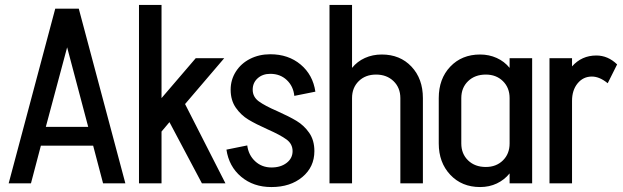

<svg xmlns="http://www.w3.org/2000/svg" viewBox="-20 -740 2516 775"><path d="M486 0H396L356 -152H145L105 0H15L203 -705H298ZM251 -549 165 -228H336Z M890 0H795L664 -247L632 -209V0H541V-720H632V-344L770 -505H885L727 -320Z M1100 -291Q1147 -270 1177 -252Q1207 -234 1228 -204Q1249 -174 1249 -130Q1249 -66 1200.5 -25.5Q1152 15 1076 15H1075Q1003 15 953.5 -26.5Q904 -68 894 -136L978 -153Q983 -114 1010 -89Q1037 -64 1076 -64Q1113 -64 1137 -82.5Q1161 -101 1161 -130Q1161 -159 1136.5 -177Q1112 -195 1060 -218Q1013 -239 983 -257Q953 -275 932 -305Q911 -335 911 -378Q911 -418 932 -451Q953 -484 989.5 -502.5Q1026 -521 1071 -521Q1144 -521 1193.5 -479.5Q1243 -438 1253 -370L1168 -353Q1164 -392 1137.5 -417Q1111 -442 1071 -442Q1040 -442 1020 -424Q1000 -406 1000 -378Q1000 -349 1024.5 -331Q1049 -313 1100 -291Z M1687 -344V0H1596V-344Q1596 -386 1568.5 -412.5Q1541 -439 1498 -439Q1455 -439 1428 -412.5Q1401 -386 1401 -344V0H1310V-720H1401V-466Q1422 -492 1453 -506Q1484 -520 1521 -520Q1595 -520 1641 -471Q1687 -422 1687 -344Z M2037 -505H2128V0H2037V-40Q2016 -14 1985.5 0.5Q1955 15 1918 15Q1844 15 1797.5 -34.5Q1751 -84 1751 -161V-344Q1751 -422 1797.5 -471Q1844 -520 1918 -520Q1954 -520 1985 -506Q2016 -492 2037 -466ZM2037 -161V-344Q2037 -386 2010 -412.5Q1983 -439 1941 -439Q1897 -439 1869.5 -412.5Q1842 -386 1842 -344V-161Q1842 -119 1869.5 -92.5Q1897 -66 1941 -66Q1983 -66 2010 -92.5Q2037 -119 2037 -161Z M2471 -480 2433 -404Q2400 -431 2369 -431Q2334 -431 2311.5 -403.5Q2289 -376 2289 -333V0H2198V-505H2289V-472Q2328 -516 2387 -516Q2434 -516 2471 -480Z"/></svg>

Font: Akshar
Style: Regular
Weight: 400
Designer: Tall Chai
Foundry: Tall Chai
Version: Version 1.000